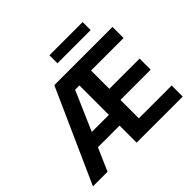

<svg xmlns="http://www.w3.org/2000/svg" viewBox="-203 -1166 1423 1423"><g transform="rotate(-45 508.5 -454.5)"><path d="M957 -730V-614H616V-422H933V-306H616V-113H960V3H477V-176H250L172 3H19L347 -730ZM477 -597H432L298 -288H477ZM478 -828V-912H826V-828Z"/></g></svg>

Font: Sinter Bold
Style: Regular
Weight: 700
Foundry: Adobe & rsms
Version: Version 1.000